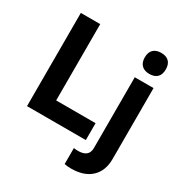

<svg xmlns="http://www.w3.org/2000/svg" viewBox="-225 -946 1257 1329"><g transform="rotate(30 403.5 -281.0)"><path d="M56 -745H211V-135H526V0H56ZM482 217V89Q498 92 516 92Q602 92 602 20V-546H752V20Q752 116 695 169Q638 222 536 222Q504 222 482 217ZM677 -784Q718 -784 739.5 -762.5Q761 -741 761 -700Q761 -659 739.5 -637.5Q718 -616 677 -616Q637 -616 615 -638Q593 -660 593 -700Q593 -741 615 -762.5Q637 -784 677 -784Z"/></g></svg>

Font: BLUETTI 2.0
Style: Bold
Weight: 700
Designer: Stijn de Vries
Foundry: tokotype
Version: Version 2.005;October 31, 2023;FontCreator 14.0.0.2814 64-bi